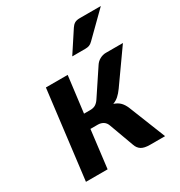

<svg xmlns="http://www.w3.org/2000/svg" viewBox="-164 -802 855 914"><g transform="rotate(-30 263.0 -344.5)"><path d="M374 -452.1Q383.3 -466.8 399.4 -475.6Q415.5 -484.4 432.1 -484.4H526.4L399.9 -305.7Q386.2 -286.6 372.8 -274.7Q359.4 -262.7 341.8 -256.3Q363.8 -249 377 -235.4Q390.1 -221.7 398.9 -199.7L478.5 0H396Q364.3 0 348.4 -10.3Q332.5 -20.5 325.7 -41L277.3 -173.3Q271.5 -190.9 258.5 -199.2Q245.6 -207.5 228 -207.5H188L162.6 0H43.5L103 -484.4H222.7L197.8 -285.6H231.4Q250 -285.6 261.7 -293Q273.4 -300.3 283.2 -315.4ZM523.4 -689.5 398.4 -566.4Q388.7 -556.6 379.4 -553.2Q370.1 -549.8 356.9 -549.8H285.6L360.8 -664.6Q368.7 -676.8 378.9 -683.1Q389.2 -689.5 408.2 -689.5Z"/></g></svg>

Font: Carlito
Style: Bold Italic
Weight: 700
Italic angle: -7°
Designer: Lukasz Dziedzic
Foundry: tyPoland Lukasz Dziedzic
Version: Version 1.104